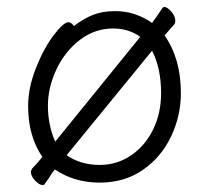

<svg xmlns="http://www.w3.org/2000/svg" viewBox="-20 -513 602 553"><path d="M120 1 108 18Q107 20 103 20Q93 20 81 7Q69 -6 69 -18Q69 -22 73 -28Q87 -42 102 -61Q61 -121 61 -207Q61 -260 83.5 -317Q106 -374 134.5 -411.5Q163 -449 177 -449Q185 -449 193 -438Q220 -459 247.5 -470Q275 -481 312 -481Q369 -481 418 -447Q432 -466 448 -490Q450 -493 453 -493Q462 -493 473.5 -479.5Q485 -466 485 -453Q485 -447 482 -443Q478 -438 471.5 -431Q465 -424 454 -411Q501 -344 501 -245Q501 -180 473 -120.5Q445 -61 392 -24Q339 13 267 13Q194 13 138 -25Q128 -13 120 1ZM139 -105 384 -407Q350 -431 306 -431Q253 -431 210 -398Q167 -365 142.5 -313Q118 -261 118 -208Q118 -153 139 -105ZM267 -38Q317 -38 357.5 -65.5Q398 -93 421 -140Q444 -187 444 -245Q444 -316 418 -367L172 -66Q212 -38 267 -38Z"/></svg>

Font: JyunsaiKaai Light
Style: Regular
Weight: 300
Designer: Fontworks Inc.
Version: Version 0.030;April 7, 2024;FontCreator 14.0.0.2901 64-bit